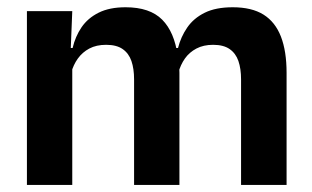

<svg xmlns="http://www.w3.org/2000/svg" viewBox="-20 -522 880 542"><path d="M789 0H660.5V-298Q660.5 -328 653 -349.8Q645.5 -371.5 628.2 -383.5Q611 -395.5 581.5 -395.5Q554.5 -395.5 534.5 -385Q514.5 -374.5 502 -356.8Q489.5 -339 483.5 -316.5L469.5 -386.5H482.5Q490.5 -418 508.5 -444.2Q526.5 -470.5 557.8 -486Q589 -501.5 637 -501.5Q690.5 -501.5 723.8 -480.8Q757 -460 773 -418.8Q789 -377.5 789 -316.5ZM184 0H56V-490.5H184L179 -366L184 -360.5ZM486.5 0H358.5V-298Q358.5 -328 351 -349.8Q343.5 -371.5 326.2 -383.5Q309 -395.5 279.5 -395.5Q252 -395.5 232.2 -385Q212.5 -374.5 199.8 -356.8Q187 -339 181 -316.5L161 -386.5H185Q192.5 -419 210.2 -445Q228 -471 258.5 -486.2Q289 -501.5 334.5 -501.5Q403 -501.5 437.8 -466.5Q472.5 -431.5 481.5 -364.5Q483.5 -354.5 485 -341.2Q486.5 -328 486.5 -316.5Z"/></svg>

Font: Anek Kannada SemiBold
Style: Regular
Weight: 600
Version: Version 1.003